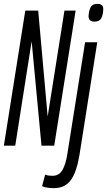

<svg xmlns="http://www.w3.org/2000/svg" viewBox="-28 -755 555 995"><path d="M-8 0 103 -700H170L219 -151L306 -700H364L253 0H187L136 -541L51 0ZM477 -735Q491 -735 499.5 -728.5Q508 -722 507 -705Q506 -677 496.5 -660Q487 -643 462 -643Q430 -643 431 -673Q433 -701 442 -718Q451 -735 477 -735ZM476 -536 384 47Q370 134 340 177Q310 220 251 220Q236 220 220 218Q204 216 190 210L206 150Q217 154 226 155Q235 156 244 156Q279 156 296 125.5Q313 95 321 43L413 -536Z"/></svg>

Font: Georama ExtraCondensed
Style: Italic
Weight: 400
Width: 2
Italic angle: -9°
Designer: Jean-Baptiste Levee
Foundry: Production Type
Version: Version 1.000